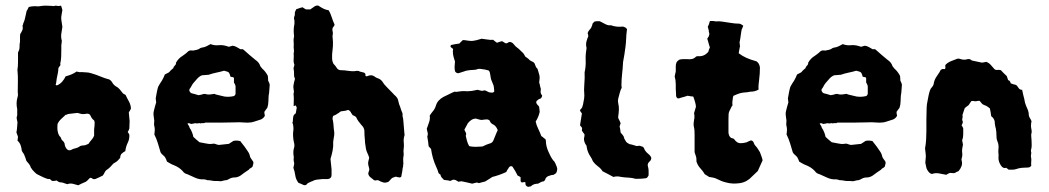

<svg xmlns="http://www.w3.org/2000/svg" viewBox="-20 -668 3900 714"><path d="M467 -265Q466 -261 463.5 -257.5Q461 -254 459 -250L462 -218Q462 -211 461.5 -204.5Q461 -198 461 -190Q460 -186 458.5 -183.5Q457 -181 455 -177Q457 -175 458.5 -172Q460 -169 461 -167Q462 -151 455 -137Q448 -123 446 -106Q438 -102 432.5 -96.5Q427 -91 427 -81Q423 -76 418 -71Q413 -66 407 -63Q406 -62 402 -60Q396 -53 389.5 -46.5Q383 -40 375 -35Q371 -31 368.5 -25.5Q366 -20 362 -15Q355 -11 347.5 -8Q340 -5 334 -2Q327 -1 324 -3.5Q321 -6 317 -7Q313 -6 309.5 -1.5Q306 3 299 8Q298 9 294.5 10Q291 11 288 13Q284 14 280 16.5Q276 19 271 21Q261 18 251 15.5Q241 13 230 17Q223 15 217 12.5Q211 10 204 10Q199 10 190 3Q186 5 177 5Q172 5 168.5 0.5Q165 -4 159 -2Q149 -5 139.5 -9.5Q130 -14 122 -18Q115 -21 110 -26.5Q105 -32 100 -37Q99 -39 98 -40.5Q97 -42 95 -44Q93 -52 88 -58Q83 -64 78 -70Q75 -81 71 -90Q70 -94 66.5 -98.5Q63 -103 61 -108Q60 -119 56.5 -128.5Q53 -138 45 -145Q46 -149 46 -152Q46 -155 47 -159Q45 -166 41 -176Q43 -184 43.5 -193.5Q44 -203 45 -213Q44 -219 42.5 -225.5Q41 -232 44 -239V-262Q39 -285 45 -306Q48 -314 46 -325Q46 -345 46.5 -365.5Q47 -386 45 -406Q44 -408 45 -409Q47 -423 47 -437.5Q47 -452 47 -467Q47 -469 47 -471.5Q47 -474 48 -475Q52 -482 52.5 -489.5Q53 -497 53 -504Q55 -512 54.5 -521.5Q54 -531 55 -541Q59 -547 62.5 -554.5Q66 -562 64 -570V-574Q66 -576 66 -578.5Q66 -581 67 -582Q72 -593 74 -604.5Q76 -616 79 -627Q83 -633 87 -642Q98 -645 109 -645Q114 -645 119 -644.5Q124 -644 128 -645Q139 -647 150.5 -647Q162 -647 174 -646Q177 -645 180.5 -645.5Q184 -646 187 -647Q191 -647 194.5 -646Q198 -645 201 -646Q203 -646 204.5 -646.5Q206 -647 207 -647Q208 -643 209.5 -639.5Q211 -636 212 -631Q209 -615 208 -607Q207 -599 208.5 -591.5Q210 -584 212 -568Q210 -555 208 -542.5Q206 -530 210 -516Q207 -499 208 -483Q208 -470 207.5 -457Q207 -444 204 -431Q206 -426 202.5 -422.5Q199 -419 197 -414Q197 -405 195 -395.5Q193 -386 191 -376Q190 -371 189.5 -365Q189 -359 187 -353Q187 -352 189 -351.5Q191 -351 191 -350Q203 -355 211 -364Q219 -373 224 -384Q235 -387 245 -391Q255 -395 265 -402Q269 -401 273.5 -400Q278 -399 282 -400Q287 -400 290.5 -399.5Q294 -399 298 -399Q309 -399 318 -396Q327 -393 337 -390Q348 -386 359 -381.5Q370 -377 381 -374Q390 -373 397 -362Q399 -358 402.5 -354Q406 -350 411 -347Q419 -343 425 -336Q431 -329 437 -321Q439 -319 447 -315Q452 -304 459 -291.5Q466 -279 467 -265ZM332 -213Q331 -215 331 -217Q331 -219 329 -221Q321 -227 317 -237Q313 -247 301 -245Q287 -242 276 -246Q270 -248 267 -248Q258 -247 249.5 -246Q241 -245 233 -244Q231 -243 229 -242Q227 -241 224 -241Q217 -234 208 -226Q199 -218 194 -207Q193 -194 193.5 -187Q194 -180 197 -170Q198 -169 199 -166.5Q200 -164 201 -162Q206 -159 207.5 -153Q209 -147 214 -144Q216 -142 217.5 -139.5Q219 -137 220 -135Q221 -121 230 -112Q232 -111 233.5 -110.5Q235 -110 236 -109Q244 -109 247 -112Q253 -115 260.5 -116.5Q268 -118 274 -122Q280 -127 288.5 -127Q297 -127 304 -131Q305 -131 309 -133Q314 -141 320 -147.5Q326 -154 330 -163V-187Q331 -193 331.5 -200Q332 -207 332 -213Z M983 -353Q982 -343 981.5 -332.5Q981 -322 979 -312Q978 -302 978 -290.5Q978 -279 974 -267Q972 -264 969 -260.5Q966 -257 963 -252Q963 -248 963.5 -245Q964 -242 965 -238Q963 -233 959 -229.5Q955 -226 951 -224Q941 -221 932.5 -218Q924 -215 915 -213Q901 -211 886 -212.5Q871 -214 856 -213Q843 -213 828.5 -212.5Q814 -212 799 -212H743Q739 -209 734.5 -210Q730 -211 726 -209Q722 -211 717 -209.5Q712 -208 707 -210Q703 -209 699.5 -208.5Q696 -208 691 -207Q687 -208 684 -209.5Q681 -211 677 -208Q679 -205 681.5 -201.5Q684 -198 685 -193Q688 -189 690 -185Q692 -181 694 -176Q696 -172 697 -167.5Q698 -163 699 -159Q704 -154 710 -149Q716 -144 722 -139Q727 -138 732.5 -137Q738 -136 743 -135Q749 -134 755 -133Q761 -132 768 -133Q775 -135 781 -132.5Q787 -130 794 -129Q803 -130 812.5 -131Q822 -132 831 -133Q835 -136 839.5 -138.5Q844 -141 848 -144Q861 -147 874 -143Q877 -138 881.5 -133Q886 -128 890 -122Q896 -113 902 -104.5Q908 -96 910 -85Q912 -80 916 -75Q920 -70 922 -66Q923 -61 921.5 -57Q920 -53 919 -48Q915 -44 909 -41Q908 -41 907 -39Q906 -37 904 -36Q898 -32 892 -28Q886 -24 881 -20Q867 -8 852 -8Q846 -8 843 -7Q838 -6 833 -3Q828 0 822 2Q817 2 812 3.5Q807 5 802 6Q799 6 795 5.5Q791 5 787 5Q778 6 769 4Q760 2 751 2Q748 1 745 0Q742 -1 739 -1Q722 0 707 -6.5Q692 -13 677 -20Q665 -23 660 -31Q653 -39 644.5 -44.5Q636 -50 626 -54Q620 -56 614 -59.5Q608 -63 601 -67Q600 -71 598 -75Q596 -79 594 -83Q592 -86 588.5 -89Q585 -92 582 -95Q579 -98 577 -102Q572 -119 567 -135.5Q562 -152 554 -168Q555 -175 555.5 -182.5Q556 -190 554 -199Q553 -201 553 -204Q553 -207 553 -209Q553 -214 553.5 -217.5Q554 -221 553 -224Q552 -232 551 -240Q550 -248 552 -255Q554 -263 556 -271Q558 -279 561 -288Q560 -290 560 -294Q560 -298 559 -302Q561 -313 563 -324Q565 -335 568 -345Q571 -351 574.5 -356.5Q578 -362 582 -368Q589 -380 593 -391Q605 -397 607.5 -398.5Q610 -400 612 -403Q614 -406 625 -415Q624 -418 630 -424Q636 -430 634 -434Q643 -451 660 -461Q666 -465 671.5 -469.5Q677 -474 681 -478Q686 -481 690.5 -480.5Q695 -480 699 -480Q702 -481 705.5 -481.5Q709 -482 713 -483Q715 -484 718 -485Q721 -486 723 -488Q725 -489 727 -490Q729 -491 731 -491Q740 -492 748 -496Q756 -500 763 -504Q778 -498 794 -500Q804 -501 813.5 -499Q823 -497 831 -494L845 -498Q853 -497 860 -493Q867 -489 874 -485H883Q884 -484 885 -483.5Q886 -483 887 -482Q898 -472 908 -463.5Q918 -455 929 -446Q944 -436 948 -422Q952 -416 955 -413Q967 -403 976 -386Q976 -384 976.5 -380.5Q977 -377 977 -374Q976 -369 979 -364Q982 -359 983 -353ZM856 -320V-345Q856 -350 855 -351Q854 -354 852.5 -357Q851 -360 850 -361V-378L847 -381Q843 -381 837 -383Q835 -392 832 -397Q829 -401 824 -402Q819 -403 813 -405Q800 -401 785 -398Q770 -395 756 -390Q749 -389 743 -389Q737 -389 731 -388Q721 -384 713.5 -375.5Q706 -367 699 -359Q695 -354 692 -348Q689 -342 685 -337Q684 -336 684 -331Q687 -323 693 -321Q699 -320 705 -318Q711 -316 718 -314Q721 -315 723.5 -315Q726 -315 729 -316Q741 -321 749 -317Q757 -316 763.5 -317Q770 -318 777 -319Q783 -316 789.5 -315Q796 -314 802 -312Q815 -308 827 -308Q839 -308 851 -311Q856 -316 856 -320Z M1484 -164Q1480 -151 1481.5 -138.5Q1483 -126 1481 -113Q1480 -106 1481 -99Q1482 -92 1480 -84Q1479 -78 1479.5 -71.5Q1480 -65 1480 -59Q1479 -55 1479 -49Q1477 -42 1476.5 -35.5Q1476 -29 1474 -21Q1474 -20 1473.5 -18.5Q1473 -17 1473 -15Q1473 -8 1465 -8Q1464 -9 1460 -9Q1453 -12 1448 -10Q1443 -8 1438 -6Q1435 -3 1432 0Q1429 3 1426 7Q1415 13 1405.5 10.5Q1396 8 1386 2Q1380 2 1377 3H1374Q1373 2 1371 2Q1367 -1 1363.5 -4Q1360 -7 1356 -10Q1348 -18 1350 -26Q1351 -30 1352.5 -33.5Q1354 -37 1353 -41Q1352 -46 1350.5 -51Q1349 -56 1349 -61Q1349 -66 1350.5 -71Q1352 -76 1353 -81Q1351 -89 1347 -97Q1343 -105 1341 -114Q1340 -122 1338.5 -130.5Q1337 -139 1337 -147Q1336 -156 1335.5 -164.5Q1335 -173 1335 -183Q1333 -195 1325 -202Q1318 -210 1313 -217Q1308 -224 1304 -233Q1299 -237 1291 -240Q1290 -242 1289 -244Q1288 -246 1286 -247Q1285 -248 1285 -249.5Q1285 -251 1284 -252L1278 -258Q1274 -260 1270 -258Q1266 -256 1263 -256Q1259 -255 1256 -255Q1253 -255 1248 -254Q1244 -252 1241.5 -249.5Q1239 -247 1234 -245Q1231 -242 1227 -240.5Q1223 -239 1219 -237Q1215 -228 1218 -220Q1220 -210 1220.5 -199Q1221 -188 1223 -177Q1224 -167 1221 -154Q1221 -151 1220 -147.5Q1219 -144 1219 -140Q1220 -124 1217 -108.5Q1214 -93 1209 -77Q1210 -67 1211 -57.5Q1212 -48 1213 -38V-17Q1213 -4 1199 -2H1178Q1168 -1 1158.5 0Q1149 1 1141 6Q1137 7 1133.5 9Q1130 11 1125 13L1118 20Q1116 20 1113.5 20.5Q1111 21 1109 20Q1099 15 1090 12Q1080 -1 1078 -16Q1076 -31 1071 -44Q1072 -50 1073.5 -55.5Q1075 -61 1073 -66Q1072 -69 1072 -77Q1072 -80 1072.5 -82.5Q1073 -85 1072 -87Q1069 -106 1074 -120Q1076 -129 1073 -139Q1069 -157 1070 -176Q1073 -192 1069 -208Q1066 -211 1069 -216Q1069 -221 1069.5 -226.5Q1070 -232 1071 -236Q1072 -240 1075 -242.5Q1078 -245 1080 -247L1083 -265Q1085 -268 1080 -275Q1079 -277 1077 -275.5Q1075 -274 1073 -273L1072 -274Q1072 -285 1072.5 -294.5Q1073 -304 1072 -314Q1071 -318 1072 -321Q1073 -324 1073 -328Q1073 -331 1072 -335Q1071 -339 1071 -343Q1071 -345 1071 -348Q1071 -351 1072 -354Q1073 -359 1074 -364Q1075 -369 1077 -375Q1073 -383 1073.5 -392Q1074 -401 1072 -411Q1071 -414 1072.5 -418Q1074 -422 1075 -427Q1071 -436 1072 -447.5Q1073 -459 1072 -470Q1074 -476 1073 -481.5Q1072 -487 1072 -493Q1073 -503 1072 -512Q1071 -521 1073 -530Q1074 -533 1073.5 -535Q1073 -537 1073 -539Q1071 -558 1074 -574Q1075 -577 1075 -582Q1075 -587 1075 -591Q1074 -595 1073.5 -598Q1073 -601 1074 -605Q1077 -611 1076.5 -617.5Q1076 -624 1080 -630Q1080 -630 1080.5 -631Q1081 -632 1081 -633L1083 -634Q1083 -635 1086 -635Q1091 -637 1095.5 -638.5Q1100 -640 1105 -641Q1108 -639 1111 -637Q1114 -635 1118 -633H1134Q1136 -635 1138 -636Q1140 -637 1141 -638L1151 -645Q1155 -647 1159.5 -647.5Q1164 -648 1167 -645Q1176 -639 1184.5 -635Q1193 -631 1202 -630Q1207 -622 1209.5 -615Q1212 -608 1215 -600Q1218 -590 1224 -577Q1224 -572 1220.5 -569Q1217 -566 1216 -560Q1216 -558 1216.5 -554Q1217 -550 1218 -545Q1218 -541 1217 -537Q1216 -533 1217 -528Q1219 -512 1218 -496Q1217 -480 1215 -465V-451Q1215 -441 1220 -431Q1224 -427 1227.5 -422.5Q1231 -418 1234 -413Q1240 -407 1247 -407Q1261 -407 1275.5 -404.5Q1290 -402 1304 -404Q1307 -405 1309 -404.5Q1311 -404 1314 -404Q1317 -402 1321.5 -401Q1326 -400 1330 -399Q1341 -397 1339 -386Q1339 -386 1340 -385.5Q1341 -385 1342 -384Q1344 -385 1346 -385Q1348 -385 1349 -386Q1362 -391 1372 -384Q1378 -379 1386 -376.5Q1394 -374 1401 -366Q1408 -354 1419 -343.5Q1430 -333 1441 -321Q1443 -318 1446 -315.5Q1449 -313 1451 -311Q1460 -302 1461 -293Q1464 -279 1468 -271Q1471 -260 1477 -246V-236Q1478 -232 1479 -227.5Q1480 -223 1480 -218Q1481 -206 1482 -194Q1483 -182 1484 -170Q1484 -169 1484.5 -167.5Q1485 -166 1484 -164Z M2050 -49Q2053 -42 2052 -36Q2051 -30 2048 -24Q2047 -23 2044 -21.5Q2041 -20 2039 -18Q2035 -17 2032 -17Q2029 -17 2025 -15Q2010 -12 2007 1Q2006 3 2003 6Q1996 7 1993 8.5Q1990 10 1981 15Q1974 15 1967 17Q1960 19 1954 25Q1952 25 1951 25.5Q1950 26 1948 26Q1944 28 1939 24.5Q1934 21 1934 16V10Q1930 8 1924.5 10Q1919 12 1916 6V-9Q1913 -11 1910.5 -12.5Q1908 -14 1905 -15Q1901 -23 1896 -32Q1891 -41 1886 -48Q1882 -51 1879 -50Q1876 -49 1874 -47Q1872 -45 1871 -42.5Q1870 -40 1868 -38Q1866 -36 1865 -33Q1864 -30 1862 -28Q1849 -22 1836 -17.5Q1823 -13 1811 -10Q1804 -5 1797 -1Q1790 3 1784 7Q1778 8 1772 10Q1766 12 1761 13Q1755 10 1749.5 11.5Q1744 13 1736 15Q1727 13 1717 10.5Q1707 8 1696 6Q1693 7 1690 7Q1687 7 1685 8Q1681 6 1678.5 4Q1676 2 1672 1Q1667 -1 1663 1Q1659 3 1654 5Q1649 3 1643 2.5Q1637 2 1631 1Q1626 -4 1622.5 -8Q1619 -12 1618 -18Q1616 -20 1614 -21.5Q1612 -23 1611 -24Q1607 -38 1602 -48Q1588 -78 1583 -114Q1581 -116 1579 -118.5Q1577 -121 1574 -124Q1573 -133 1572 -141.5Q1571 -150 1569 -160Q1571 -166 1571 -171Q1569 -181 1567 -189Q1571 -201 1575.5 -213Q1580 -225 1578 -238Q1580 -242 1583 -245.5Q1586 -249 1588 -252Q1597 -262 1601 -275Q1604 -286 1611.5 -294Q1619 -302 1628 -307Q1639 -312 1649.5 -317.5Q1660 -323 1670 -327Q1672 -327 1675.5 -326.5Q1679 -326 1681 -327Q1699 -330 1712 -329Q1718 -328 1724 -329Q1730 -330 1735 -330L1756 -334Q1762 -333 1768 -331Q1774 -329 1780 -332Q1782 -332 1783.5 -331.5Q1785 -331 1786 -331Q1791 -329 1795 -326.5Q1799 -324 1804 -324Q1815 -322 1818 -328Q1817 -345 1815.5 -350Q1814 -355 1809 -366Q1806 -372 1805 -378.5Q1804 -385 1803 -391Q1802 -395 1801.5 -398.5Q1801 -402 1797 -406Q1784 -410 1765 -412H1759Q1750 -408 1740 -408Q1730 -408 1719 -406Q1712 -405 1704.5 -402Q1697 -399 1689 -397Q1681 -393 1673 -401Q1670 -410 1670.5 -419.5Q1671 -429 1672 -439Q1670 -446 1667 -455.5Q1664 -465 1664 -478L1665 -485Q1664 -487 1661.5 -489Q1659 -491 1657 -492Q1654 -495 1656 -498Q1656 -501 1659 -501Q1667 -503 1674 -504Q1681 -505 1688 -506L1700 -518Q1702 -519 1705 -519Q1728 -515 1738.5 -516Q1749 -517 1771 -524Q1782 -523 1792.5 -521Q1803 -519 1814 -520Q1817 -517 1820.5 -514.5Q1824 -512 1828 -509Q1833 -511 1838 -512.5Q1843 -514 1847 -515Q1853 -511 1860 -507Q1865 -506 1868.5 -509Q1872 -512 1876 -512Q1885 -511 1890.5 -503.5Q1896 -496 1903 -491Q1909 -487 1914.5 -481Q1920 -475 1926 -470Q1928 -467 1930 -464Q1932 -461 1933 -458Q1938 -454 1942 -451.5Q1946 -449 1949 -445Q1954 -441 1959.5 -439Q1965 -437 1968 -432Q1970 -427 1972 -421.5Q1974 -416 1979 -412Q1982 -402 1985 -391.5Q1988 -381 1986 -370Q1986 -365 1985 -361Q1987 -356 1988 -350Q1989 -344 1991 -339V-334Q1991 -331 1990.5 -327.5Q1990 -324 1991 -322Q1993 -316 1996 -313Q1996 -307 1991 -302Q1989 -301 1986 -300Q1983 -299 1981 -297Q1969 -290 1978 -279Q1979 -278 1981.5 -275.5Q1984 -273 1985 -270Q1986 -266 1986 -261.5Q1986 -257 1987 -252Q1983 -233 1972 -216Q1975 -202 1981.5 -189Q1988 -176 1993 -162Q1998 -159 2001 -156Q2004 -153 2008 -151Q2009 -148 2009.5 -147Q2010 -146 2010 -144Q2010 -134 2012.5 -124Q2015 -114 2019 -105Q2023 -96 2027 -88Q2031 -80 2037 -72Q2042 -68 2045 -61Q2048 -54 2050 -49ZM1831 -184Q1825 -199 1816 -204Q1805 -209 1802 -217Q1801 -221 1798 -222Q1795 -223 1792 -224Q1788 -224 1782.5 -223.5Q1777 -223 1772 -222Q1766 -222 1760.5 -224Q1755 -226 1750 -227Q1741 -227 1733 -222Q1729 -219 1726 -216.5Q1723 -214 1720 -210L1707 -186Q1709 -180 1712 -175.5Q1715 -171 1712 -163Q1714 -154 1716.5 -144.5Q1719 -135 1724 -126Q1726 -124 1727 -124Q1738 -122 1749 -122Q1760 -122 1770 -123Q1774 -123 1776 -124Q1787 -130 1803 -135Q1809 -136 1814 -144Q1818 -153 1822 -163.5Q1826 -174 1831 -184ZM1619 -20Q1619 -20 1618.5 -20Q1618 -20 1618 -18Q1620 -20 1619 -20Z M2402 -81Q2402 -72 2394 -66Q2386 -58 2390 -47Q2392 -40 2392 -32Q2392 -24 2392 -16Q2391 -14 2389.5 -11.5Q2388 -9 2386 -7Q2382 -5 2381 -5Q2373 -4 2365 -3.5Q2357 -3 2349 -3Q2344 -3 2344 -3Q2330 -7 2316.5 -7.5Q2303 -8 2290 -10Q2282 -12 2275 -12Q2268 -12 2261 -10Q2251 -15 2241.5 -20.5Q2232 -26 2221 -31Q2214 -42 2203.5 -49.5Q2193 -57 2185 -68Q2183 -73 2180.5 -78Q2178 -83 2175 -87Q2165 -102 2162 -120Q2162 -127 2157 -132Q2149 -147 2153 -160Q2154 -162 2153.5 -164.5Q2153 -167 2154 -168Q2150 -173 2148 -176Q2146 -179 2144 -182Q2144 -189 2145 -192L2137 -202Q2139 -213 2140.5 -224.5Q2142 -236 2144 -246L2137 -256Q2137 -260 2140 -262.5Q2143 -265 2145 -269Q2149 -280 2150 -290Q2153 -302 2153 -313Q2151 -335 2153 -356Q2155 -377 2154 -399Q2159 -421 2158 -443Q2157 -465 2161 -486Q2161 -491 2161 -491Q2158 -503 2161 -514Q2164 -525 2168 -534Q2167 -536 2167 -539Q2167 -542 2165 -544Q2167 -551 2171 -555.5Q2175 -560 2178 -564Q2180 -568 2181.5 -572.5Q2183 -577 2184 -581L2191 -588Q2200 -590 2210 -589Q2213 -588 2216.5 -586Q2220 -584 2224 -582Q2231 -578 2237.5 -575.5Q2244 -573 2252 -574Q2263 -570 2273.5 -569Q2284 -568 2294 -569H2298Q2298 -569 2298.5 -568.5Q2299 -568 2300 -568Q2305 -567 2309 -563Q2313 -559 2311 -554Q2309 -539 2308.5 -524Q2308 -509 2306 -494Q2304 -480 2302 -465.5Q2300 -451 2297 -437Q2296 -415 2293.5 -393.5Q2291 -372 2291 -351Q2291 -348 2291.5 -346Q2292 -344 2292 -342Q2287 -332 2284.5 -322Q2282 -312 2279 -301Q2277 -293 2279 -284Q2282 -272 2281.5 -260Q2281 -248 2279 -235V-229Q2281 -225 2283.5 -220Q2286 -215 2288 -210Q2287 -207 2286 -203.5Q2285 -200 2284 -197Q2286 -192 2286.5 -186Q2287 -180 2288 -175Q2292 -170 2296 -165.5Q2300 -161 2301 -155Q2301 -153 2303 -150Q2305 -147 2306 -145Q2308 -140 2312.5 -137Q2317 -134 2321 -132Q2328 -131 2334 -129Q2340 -127 2347 -125Q2351 -125 2353.5 -125.5Q2356 -126 2359 -126Q2361 -125 2364.5 -124Q2368 -123 2371 -122Q2372 -121 2373 -119.5Q2374 -118 2375 -117Q2377 -109 2386 -100Q2391 -96 2395.5 -91.5Q2400 -87 2402 -81Z M2816 -72Q2811 -62 2807 -52Q2803 -42 2798 -32L2777 -12Q2758 9 2732 13Q2719 15 2705.5 14.5Q2692 14 2678 10Q2670 8 2661.5 4.5Q2653 1 2645 -3Q2639 -6 2632 -7.5Q2625 -9 2617 -10Q2614 -12 2610 -14.5Q2606 -17 2601 -20Q2594 -32 2584.5 -42Q2575 -52 2570 -67Q2570 -79 2569 -83.5Q2568 -88 2563 -102V-168Q2563 -176 2562.5 -183.5Q2562 -191 2560 -198Q2559 -205 2559.5 -210Q2560 -215 2561 -222Q2564 -234 2561 -247Q2564 -259 2568 -271Q2568 -277 2565 -288Q2562 -299 2558 -309Q2553 -309 2548 -310Q2543 -311 2537 -312Q2531 -310 2524.5 -308Q2518 -306 2510 -304Q2507 -302 2501 -302Q2500 -302 2497.5 -304.5Q2495 -307 2495 -308Q2494 -311 2494 -314Q2494 -317 2494 -320Q2493 -328 2493 -337Q2493 -346 2493 -354Q2493 -362 2492 -369.5Q2491 -377 2489 -384Q2490 -389 2491 -393.5Q2492 -398 2493 -402V-421Q2493 -429 2495.5 -435Q2498 -441 2506 -446Q2512 -448 2519.5 -448Q2527 -448 2536 -448Q2544 -447 2552.5 -448.5Q2561 -450 2568 -457Q2570 -459 2573.5 -459Q2577 -459 2579 -459Q2599 -458 2614 -475Q2615 -481 2620 -492Q2617 -499 2615 -507.5Q2613 -516 2610 -524Q2612 -527 2614 -530Q2616 -533 2617 -537Q2619 -542 2617 -546.5Q2615 -551 2616 -554Q2614 -559 2614 -561Q2614 -563 2612 -568Q2613 -570 2614 -572.5Q2615 -575 2616 -577Q2617 -581 2618 -583.5Q2619 -586 2620 -590H2631Q2636 -589 2641.5 -588.5Q2647 -588 2652 -589Q2654 -589 2657 -588.5Q2660 -588 2663 -588Q2680 -586 2696.5 -583Q2713 -580 2729 -580Q2731 -580 2733.5 -579Q2736 -578 2737 -577Q2741 -575 2744 -572Q2743 -568 2741 -564.5Q2739 -561 2738 -558Q2737 -554 2736.5 -549Q2736 -544 2735 -539Q2734 -532 2733 -525Q2732 -518 2730 -509Q2731 -508 2731 -504Q2731 -500 2732 -497Q2731 -490 2729.5 -484Q2728 -478 2727 -470Q2740 -460 2755.5 -453Q2771 -446 2793 -440Q2804 -433 2806 -417Q2806 -394 2803 -371Q2802 -362 2801 -353Q2800 -344 2801 -335Q2788 -327 2770 -327Q2767 -327 2764 -326Q2761 -325 2759 -325Q2743 -324 2734.5 -322Q2726 -320 2708 -312Q2705 -308 2705 -301Q2704 -295 2703.5 -289Q2703 -283 2704 -276Q2704 -276 2704 -275.5Q2704 -275 2702 -274Q2696 -262 2693 -256Q2690 -250 2689.5 -244Q2689 -238 2689 -224V-176Q2689 -171 2690 -170Q2691 -161 2699 -155Q2703 -154 2706.5 -153Q2710 -152 2712 -148Q2721 -136 2732.5 -135.5Q2744 -135 2757 -139Q2761 -141 2765 -143Q2769 -145 2773 -146Q2781 -144 2783 -137Q2785 -130 2790 -125Q2795 -120 2798.5 -114Q2802 -108 2806 -102Q2808 -96 2811 -88.5Q2814 -81 2816 -72Z M3334 -353Q3333 -343 3332.5 -332.5Q3332 -322 3330 -312Q3329 -302 3329 -290.5Q3329 -279 3325 -267Q3323 -264 3320 -260.5Q3317 -257 3314 -252Q3314 -248 3314.5 -245Q3315 -242 3316 -238Q3314 -233 3310 -229.5Q3306 -226 3302 -224Q3292 -221 3283.5 -218Q3275 -215 3266 -213Q3252 -211 3237 -212.5Q3222 -214 3207 -213Q3194 -213 3179.5 -212.5Q3165 -212 3150 -212H3094Q3090 -209 3085.5 -210Q3081 -211 3077 -209Q3073 -211 3068 -209.5Q3063 -208 3058 -210Q3054 -209 3050.5 -208.5Q3047 -208 3042 -207Q3038 -208 3035 -209.5Q3032 -211 3028 -208Q3030 -205 3032.5 -201.5Q3035 -198 3036 -193Q3039 -189 3041 -185Q3043 -181 3045 -176Q3047 -172 3048 -167.5Q3049 -163 3050 -159Q3055 -154 3061 -149Q3067 -144 3073 -139Q3078 -138 3083.5 -137Q3089 -136 3094 -135Q3100 -134 3106 -133Q3112 -132 3119 -133Q3126 -135 3132 -132.5Q3138 -130 3145 -129Q3154 -130 3163.5 -131Q3173 -132 3182 -133Q3186 -136 3190.5 -138.5Q3195 -141 3199 -144Q3212 -147 3225 -143Q3228 -138 3232.5 -133Q3237 -128 3241 -122Q3247 -113 3253 -104.5Q3259 -96 3261 -85Q3263 -80 3267 -75Q3271 -70 3273 -66Q3274 -61 3272.5 -57Q3271 -53 3270 -48Q3266 -44 3260 -41Q3259 -41 3258 -39Q3257 -37 3255 -36Q3249 -32 3243 -28Q3237 -24 3232 -20Q3218 -8 3203 -8Q3197 -8 3194 -7Q3189 -6 3184 -3Q3179 0 3173 2Q3168 2 3163 3.5Q3158 5 3153 6Q3150 6 3146 5.5Q3142 5 3138 5Q3129 6 3120 4Q3111 2 3102 2Q3099 1 3096 0Q3093 -1 3090 -1Q3073 0 3058 -6.5Q3043 -13 3028 -20Q3016 -23 3011 -31Q3004 -39 2995.5 -44.5Q2987 -50 2977 -54Q2971 -56 2965 -59.5Q2959 -63 2952 -67Q2951 -71 2949 -75Q2947 -79 2945 -83Q2943 -86 2939.5 -89Q2936 -92 2933 -95Q2930 -98 2928 -102Q2923 -119 2918 -135.5Q2913 -152 2905 -168Q2906 -175 2906.5 -182.5Q2907 -190 2905 -199Q2904 -201 2904 -204Q2904 -207 2904 -209Q2904 -214 2904.5 -217.5Q2905 -221 2904 -224Q2903 -232 2902 -240Q2901 -248 2903 -255Q2905 -263 2907 -271Q2909 -279 2912 -288Q2911 -290 2911 -294Q2911 -298 2910 -302Q2912 -313 2914 -324Q2916 -335 2919 -345Q2922 -351 2925.5 -356.5Q2929 -362 2933 -368Q2940 -380 2944 -391Q2956 -397 2958.5 -398.5Q2961 -400 2963 -403Q2965 -406 2976 -415Q2975 -418 2981 -424Q2987 -430 2985 -434Q2994 -451 3011 -461Q3017 -465 3022.5 -469.5Q3028 -474 3032 -478Q3037 -481 3041.5 -480.5Q3046 -480 3050 -480Q3053 -481 3056.5 -481.5Q3060 -482 3064 -483Q3066 -484 3069 -485Q3072 -486 3074 -488Q3076 -489 3078 -490Q3080 -491 3082 -491Q3091 -492 3099 -496Q3107 -500 3114 -504Q3129 -498 3145 -500Q3155 -501 3164.5 -499Q3174 -497 3182 -494L3196 -498Q3204 -497 3211 -493Q3218 -489 3225 -485H3234Q3235 -484 3236 -483.5Q3237 -483 3238 -482Q3249 -472 3259 -463.5Q3269 -455 3280 -446Q3295 -436 3299 -422Q3303 -416 3306 -413Q3318 -403 3327 -386Q3327 -384 3327.5 -380.5Q3328 -377 3328 -374Q3327 -369 3330 -364Q3333 -359 3334 -353ZM3207 -320V-345Q3207 -350 3206 -351Q3205 -354 3203.5 -357Q3202 -360 3201 -361V-378L3198 -381Q3194 -381 3188 -383Q3186 -392 3183 -397Q3180 -401 3175 -402Q3170 -403 3164 -405Q3151 -401 3136 -398Q3121 -395 3107 -390Q3100 -389 3094 -389Q3088 -389 3082 -388Q3072 -384 3064.5 -375.5Q3057 -367 3050 -359Q3046 -354 3043 -348Q3040 -342 3036 -337Q3035 -336 3035 -331Q3038 -323 3044 -321Q3050 -320 3056 -318Q3062 -316 3069 -314Q3072 -315 3074.5 -315Q3077 -315 3080 -316Q3092 -321 3100 -317Q3108 -316 3114.5 -317Q3121 -318 3128 -319Q3134 -316 3140.5 -315Q3147 -314 3153 -312Q3166 -308 3178 -308Q3190 -308 3202 -311Q3207 -316 3207 -320Z M3816 -147Q3816 -139 3816.5 -130.5Q3817 -122 3815 -114Q3813 -109 3814 -105Q3816 -100 3814.5 -94.5Q3813 -89 3814 -84Q3816 -77 3815 -68.5Q3814 -60 3815 -52Q3811 -45 3802 -45Q3792 -45 3780.5 -44Q3769 -43 3758 -39Q3752 -37 3745 -37Q3738 -37 3731 -37Q3725 -41 3722 -44Q3710 -40 3702 -53Q3698 -59 3695.5 -66Q3693 -73 3693 -81Q3694 -89 3693 -97Q3692 -105 3693 -114Q3695 -129 3689 -143Q3688 -146 3687 -149Q3686 -152 3686 -155Q3686 -166 3685 -177.5Q3684 -189 3681 -199Q3680 -204 3679.5 -208.5Q3679 -213 3679 -217Q3676 -229 3666 -236Q3665 -244 3664 -250.5Q3663 -257 3661 -265Q3659 -267 3653 -271Q3649 -274 3643.5 -276Q3638 -278 3633 -281Q3631 -283 3628.5 -286.5Q3626 -290 3623 -293H3617Q3613 -292 3610 -291.5Q3607 -291 3602 -292Q3600 -293 3597 -292.5Q3594 -292 3592 -292Q3587 -285 3582 -277Q3578 -274 3574.5 -271.5Q3571 -269 3569 -267Q3566 -264 3566 -261L3559 -240Q3561 -234 3559 -228.5Q3557 -223 3560 -217Q3561 -214 3560 -211Q3559 -208 3558 -206Q3555 -202 3557 -200Q3559 -198 3560 -195Q3561 -194 3562 -191Q3562 -179 3562 -168Q3562 -157 3558 -146Q3559 -142 3559.5 -138.5Q3560 -135 3561 -130Q3560 -124 3558.5 -116.5Q3557 -109 3558 -101Q3559 -96 3558.5 -90Q3558 -84 3556 -78Q3555 -75 3556 -72Q3559 -60 3556 -51Q3553 -42 3545 -32Q3544 -31 3541 -30Q3538 -29 3536 -28Q3534 -26 3532 -25.5Q3530 -25 3528 -24Q3524 -24 3520 -24.5Q3516 -25 3513 -25Q3509 -24 3506.5 -22.5Q3504 -21 3499 -18Q3486 -20 3472.5 -23Q3459 -26 3446 -21Q3440 -22 3436 -26Q3432 -30 3429 -35Q3425 -41 3424 -48.5Q3423 -56 3421 -63Q3423 -80 3423 -86.5Q3423 -93 3420 -116Q3423 -132 3424 -148.5Q3425 -165 3425 -181Q3425 -202 3425 -224Q3425 -246 3426 -268Q3426 -274 3427 -280Q3428 -286 3429 -291Q3431 -302 3433 -312Q3435 -322 3438 -331Q3440 -338 3445 -343Q3450 -348 3452 -355Q3454 -369 3460.5 -379.5Q3467 -390 3474 -400Q3479 -414 3492 -411Q3494 -411 3494 -412Q3497 -415 3495.5 -420Q3494 -425 3498 -429Q3507 -437 3519 -441.5Q3531 -446 3541 -450Q3550 -450 3553 -448Q3566 -444 3578 -448Q3587 -450 3594 -443Q3604 -441 3613 -439Q3622 -437 3632 -435Q3636 -436 3640 -436.5Q3644 -437 3648 -438Q3658 -434 3664.5 -426.5Q3671 -419 3678 -411Q3683 -407 3689 -408Q3695 -409 3702 -407Q3707 -402 3712.5 -396Q3718 -390 3724 -385Q3725 -381 3726.5 -377.5Q3728 -374 3729 -370Q3734 -369 3736 -365Q3738 -361 3739 -358Q3749 -354 3759 -352Q3764 -347 3768 -340.5Q3772 -334 3781 -334Q3783 -324 3785 -316Q3787 -308 3789 -300Q3791 -285 3796 -274Q3800 -266 3803 -257.5Q3806 -249 3806 -239Q3807 -233 3810.5 -228Q3814 -223 3816 -217Q3815 -213 3814.5 -209Q3814 -205 3814 -200Q3814 -196 3814.5 -193Q3815 -190 3816 -185Q3816 -183 3816.5 -179.5Q3817 -176 3816 -174Q3814 -167 3815 -160Q3816 -153 3816 -147Z"/></svg>

Font: Daruma Drop One
Style: Regular
Weight: 400
Designer: Maniackers Design
Version: Version 1.000